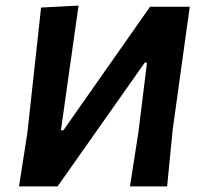

<svg xmlns="http://www.w3.org/2000/svg" viewBox="-20 -667 726 687"><path d="M48 0 78 -192 127 -640 261 -647 198 -201H207L517 -643H659L598 -204L578 0H445L475 -192L506 -443H498L186 0Z"/></svg>

Font: Alegreya Sans
Style: Bold Italic
Weight: 700
Italic angle: -7°
Designer: Juan Pablo del Peral
Foundry: Huerta Tipografica
Version: Version 2.007